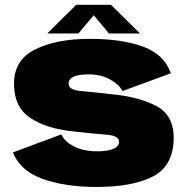

<svg xmlns="http://www.w3.org/2000/svg" viewBox="-20 -756 758 781"><path d="M373 4.5Q521 4.5 603.8 -39.2Q686.5 -83 686.5 -196.5Q686.5 -288 615 -325.2Q543.5 -362.5 435.5 -372.5Q357.5 -381.5 308.2 -385.8Q259 -390 259 -416Q259 -434.5 279 -444Q299 -453.5 342 -453.5Q389.5 -453.5 427 -433.2Q464.5 -413 478 -385.5L675 -458Q647.5 -535.5 560.8 -566.8Q474 -598 345 -598Q210 -598 123.5 -555.2Q37 -512.5 37 -415.5Q37 -321 102.5 -276.8Q168 -232.5 278.5 -221.5Q360.5 -212 412.2 -208.2Q464 -204.5 464 -179.5Q464 -159.5 439.5 -150Q415 -140.5 376.5 -140.5Q320.5 -140.5 281.8 -160Q243 -179.5 229.5 -209.5L32.5 -136Q63 -60 154.8 -27.8Q246.5 4.5 373 4.5ZM172.5 -620H299L361.5 -694L423 -620H549.5L431.5 -736.5H290Z"/></svg>

Font: Anybody Thin Black
Style: Regular
Weight: 900
Version: Version 1.113;gftools[0.9.25]